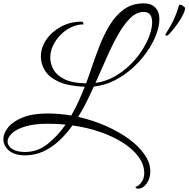

<svg xmlns="http://www.w3.org/2000/svg" viewBox="-23 -811 1122 1142"><path d="M799 311Q789 311 786 307.5Q783 304 783 300Q801 297 818 273.5Q835 250 835 219Q835 170 803 124.5Q771 79 713 41Q655 3 577.5 -24.5Q500 -52 408 -65Q374 -17 331.5 23.5Q289 64 237.5 88.5Q186 113 126 113Q63 113 30 84Q-3 55 -3 17Q-3 -18 25.5 -53.5Q54 -89 112.5 -112.5Q171 -136 261 -136Q330 -136 401 -124Q426 -168 446 -212Q466 -256 481 -295Q382 -299 325 -325.5Q268 -352 244 -392Q220 -432 220 -474Q220 -527 252 -574.5Q284 -622 339 -652Q394 -682 462 -682Q470 -682 472 -676Q474 -670 474 -666Q436 -666 400.5 -649Q365 -632 337 -603.5Q309 -575 292.5 -540Q276 -505 276 -468Q276 -432 295 -397.5Q314 -363 360 -340Q406 -317 489 -315Q498 -338 504.5 -357.5Q511 -377 516 -391Q540 -463 567.5 -534Q595 -605 630.5 -663Q666 -721 715 -756Q764 -791 832 -791Q876 -791 900.5 -766Q925 -741 925 -697Q925 -654 905 -602.5Q885 -551 849 -500Q813 -449 764 -405Q715 -361 657 -332Q599 -303 535 -296Q520 -264 497 -215.5Q474 -167 442 -116Q529 -96 606.5 -62Q684 -28 743.5 15.5Q803 59 837 108.5Q871 158 871 207Q871 251 849 281Q827 311 799 311ZM832 -740Q789 -740 751 -702.5Q713 -665 678.5 -603.5Q644 -542 611 -467Q578 -392 545 -318Q604 -326 655 -354Q706 -382 748 -422.5Q790 -463 820 -509Q850 -555 866 -599.5Q882 -644 882 -679Q882 -707 870 -723.5Q858 -740 832 -740ZM22 31Q22 56 49 74.5Q76 93 126 93Q200 93 260 45.5Q320 -2 367 -70Q314 -75 261 -75Q179 -75 126 -58.5Q73 -42 47.5 -17.5Q22 7 22 31ZM971 -598Q969 -598 964.5 -600.5Q960 -603 960 -605Q976 -631 990 -655Q1004 -679 1017 -709Q1030 -739 1043 -783Q1056 -783 1064 -777Q1072 -771 1079 -764Q1076 -743 1062.5 -717.5Q1049 -692 1031 -667Q1013 -642 996.5 -623Q980 -604 971 -598Z"/></svg>

Font: Great Vibes
Style: Regular
Weight: 400
Designer: Robert E. Leuschke, Viktoriya Grabowska, Viviana Monsalve, Eben Sorkin
Foundry: Robert E. Leuschke
Version: Version 1.103; ttfautohint (v1.8.4.7-5d5b)